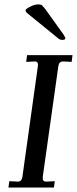

<svg xmlns="http://www.w3.org/2000/svg" viewBox="-20 -846 347 866"><path d="M307.1 -597.2 303.2 -566.9 264.2 -568.8Q246.1 -568.8 243.2 -547.9L172.9 -48.8Q169.9 -26.9 188 -26.9L227.1 -28.8L223.1 0H18.1L22 -28.8L61 -26.9Q78.1 -26.9 81.1 -48.8L150.9 -547.9Q153.8 -568.8 137.2 -568.8L98.1 -566.9L102.1 -597.2ZM95.2 -799.8Q95.7 -805.7 116.2 -815.9Q136.7 -826.2 152.3 -826.2Q168 -826.2 173.3 -817.9Q174.8 -815.9 184.1 -805.2L266.1 -690.9Q274.9 -676.8 274.9 -673.8Q274.4 -666 261.7 -666Q249 -666 240.2 -674.8L101.1 -788.1Q95.2 -793.9 95.2 -799.8Z"/></svg>

Font: Unna-Italic
Style: Italic
Weight: 400
Italic angle: -8°
Designer: Jorge de Buen U.
Foundry: Omnibus-Type
Version: Version 2.006;PS 002.006;hotconv 1.0.70;makeotf.lib2.5.58329